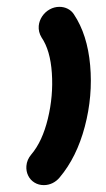

<svg xmlns="http://www.w3.org/2000/svg" viewBox="-20 -538 307 558"><path d="M92.6 -463Q94.1 -477.8 102.6 -490.6Q111.1 -503.3 124.4 -510.7Q137.8 -518.1 152.6 -518.1Q165.9 -518.1 177 -512.4Q188.1 -506.7 194.8 -496.3Q234.1 -437.4 242 -348.3Q250 -259.3 226.5 -170.2Q203 -81.1 153.3 -22.2Q144.8 -11.9 132.8 -5.9Q120.7 0 107.4 0Q92.2 0 80.2 -7.4Q68.1 -14.8 61.9 -27.6Q55.6 -40.4 56.7 -55.6Q58.1 -74.1 71.1 -89.3Q103 -126.7 119.1 -193Q135.2 -259.3 130.7 -325.6Q126.3 -391.9 100.7 -429.3Q91.1 -445.2 92.6 -463Z"/></svg>

Font: 26F Galaxy Sans Oblique
Style: Regular
Weight: 400
Italic angle: -5°
Designer: C₂₉H₂₅N₃O₅
Version: Version 1.200;FEAKit 1.0